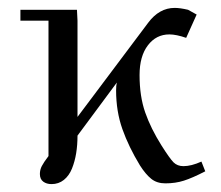

<svg xmlns="http://www.w3.org/2000/svg" viewBox="-20 -464 565 491"><path d="M32.2 -411.1V-439H176.8L178.2 -411.1V-165L358.9 -405.8Q387.2 -443.8 426.8 -443.8Q440.4 -443.8 460.9 -439L482.9 -426.8L456.1 -367.2Q430.7 -376 413.1 -376Q379.4 -376 358.2 -348.1Q336.9 -320.3 336.9 -272Q336.9 -217.8 351.3 -176.5Q365.7 -135.3 393.1 -91.8Q414.1 -58.6 423.8 -48.8Q433.6 -39.1 449.2 -39.1Q469.2 -39.1 495.1 -50.8L504.9 -25.9Q471.7 -8.8 450.2 -2Q428.7 4.9 402.8 4.9Q381.3 4.9 366.9 -6.6Q352.5 -18.1 337.9 -41Q309.1 -88.4 293 -133.8Q276.9 -179.2 276.9 -232.9Q276.9 -246.1 278.8 -252.9L178.2 -117.2Q178.2 -93.3 174.8 -72.3Q171.4 -51.3 164.1 -33Q156.7 -14.6 143.3 -3.9Q129.9 6.8 111.8 6.8Q99.1 6.8 90.6 0.5Q82 -5.9 82 -19Q82 -29.8 86.9 -39.3Q91.8 -48.8 104 -64.9V-411.1Z"/></svg>

Font: Dehuti
Style: Book
Weight: 400
Version: Version 1.2